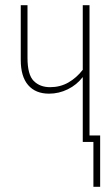

<svg xmlns="http://www.w3.org/2000/svg" viewBox="-20 -547 427 740"><path d="M325 -527V-25H366V173H340V0H299V-250Q276 -220 241.5 -203Q207 -186 169 -186Q117 -186 88.5 -219Q60 -252 60 -316V-527H86V-324Q86 -259 110 -235Q134 -211 173 -211Q212 -211 243.5 -229Q275 -247 299 -278V-527Z"/></svg>

Font: Noto Sans ExtraCondensed Thin
Style: Regular
Weight: 100
Width: 2
Designer: Monotype Design Team
Foundry: Monotype Imaging Inc.
Version: Version 2.013; ttfautohint (v1.8.4.7-5d5b)